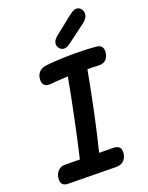

<svg xmlns="http://www.w3.org/2000/svg" viewBox="-172 -1039 867 1123"><g transform="rotate(-20 261.0 -478.0)"><path d="M522 -663Q522 -633 506 -614Q490 -595 458 -596Q428 -598 388 -598Q338 -327 285 -115L372 -114Q419 -113 419 -74Q419 -42 401 -22.5Q383 -3 352 -3L52 -7Q10 -8 10 -48Q10 -77 27.5 -97.5Q45 -118 72 -118L166 -117Q224 -368 266 -598L188 -593Q161 -590 146 -590Q128 -590 117.5 -601Q107 -612 107 -631Q107 -661 123 -679Q139 -697 168 -701Q187 -704 238.5 -707Q290 -710 348 -710Q424 -710 482 -704Q522 -701 522 -663ZM264 -799Q264 -822 291 -843L390 -922Q412 -939 423.5 -946Q435 -953 447 -953Q464 -953 475 -940Q486 -927 486 -910Q486 -882 455 -859L348 -779Q332 -767 322.5 -762.5Q313 -758 302 -758Q286 -758 275 -770.5Q264 -783 264 -799Z"/></g></svg>

Font: Mali SemiBold
Style: Italic
Weight: 600
Italic angle: -10°
Version: Version 1.000; ttfautohint (v1.6)